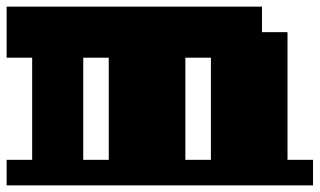

<svg xmlns="http://www.w3.org/2000/svg" viewBox="-20 -559 964 579"><path d="M0 0V-77H77V-385H0V-539H770V-462H847V-77H924V0ZM616 -77V-385H539V-77ZM308 -77V-385H231V-77Z"/></svg>

Font: Coral Pixels
Style: Regular
Weight: 400
Designer: Tanukizamurai
Foundry: TanukiFont
Version: Version 1.000; ttfautohint (v1.8.4.7-5d5b)